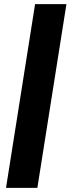

<svg xmlns="http://www.w3.org/2000/svg" viewBox="-20 -725 342 925"><path d="M9 180 149 -705H300L160 180Z"/></svg>

Font: Nunito Sans ExtraBold
Style: Italic
Weight: 800
Italic angle: -9°
Designer: Vernon Adams
Foundry: Vernon Adams
Version: Version 3.006; ttfautohint (v1.8.3)